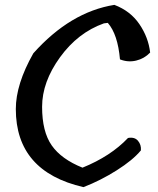

<svg xmlns="http://www.w3.org/2000/svg" viewBox="-20 -769 650 789"><path d="M319 -80Q435 -127 506 -202Q533 -207 547 -190.5Q561 -174 559 -151Q526 -111 459.5 -69Q393 -27 323 0Q45 -64 45 -321Q45 -423 117 -550Q269 -720 450 -749Q516 -724 553 -669.5Q590 -615 597 -553Q573 -528 539.5 -520Q506 -512 473 -525Q464 -628 423 -675L407 -673Q300 -635 226.5 -533.5Q153 -432 153 -330Q153 -228 192.5 -171.5Q232 -115 319 -80Z"/></svg>

Font: Tillana Medium
Style: Regular
Weight: 500
Designer: Lipi Raval (Devanagari, Latin), Jonny Pinhorn (Latin)
Foundry: Indian Type Foundry
Version: Version 2.003;PS 1.0;hotconv 1.0.79;makeotf.lib2.5.61930; tt